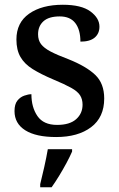

<svg xmlns="http://www.w3.org/2000/svg" viewBox="-20 -566 501 807"><path d="M216 10Q131 10 86 -18.5Q41 -47 41 -99Q41 -128 53 -143Q65 -158 82 -164Q99 -170 112 -170Q112 -115 137.5 -78Q163 -41 220 -41Q273 -41 300 -65Q327 -89 327 -126Q327 -149 316.5 -165.5Q306 -182 279 -197Q252 -212 204 -232Q152 -254 117.5 -275.5Q83 -297 66 -326.5Q49 -356 49 -400Q49 -471 102.5 -508.5Q156 -546 244 -546Q322 -546 360 -518Q398 -490 398 -454Q398 -425 378 -408Q358 -391 318 -391Q318 -441 296.5 -469Q275 -497 231 -497Q185 -497 162.5 -476.5Q140 -456 140 -422Q140 -397 152.5 -380.5Q165 -364 192.5 -349.5Q220 -335 268 -317Q343 -287 380.5 -251Q418 -215 418 -152Q418 -73 363 -31.5Q308 10 216 10ZM149 208Q157 176 166 136Q175 96 181 61H283V71Q274 92 259.5 119Q245 146 228.5 173Q212 200 197 221H149Z"/></svg>

Font: Noto Serif Hentaigana Medium
Style: Regular
Weight: 500
Designer: Kazuhiro Yamada
Foundry: nipponia
Version: Version 1.000; ttfautohint (v1.8.4.7-5d5b)